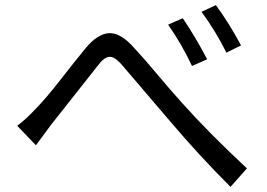

<svg xmlns="http://www.w3.org/2000/svg" viewBox="-20 -746 1040 748"><path d="M47 -256Q82 -282 119 -322Q161 -365 215 -434.5Q269 -504 315 -560Q359 -612 401 -616.5Q443 -621 492 -571Q538 -522 591 -458.5Q644 -395 692 -342Q795 -227 942 -90L878 -18Q755 -141 644 -272Q536 -399 456 -492Q426 -527 405 -524.5Q384 -522 360 -489Q273 -378 179 -260Q147 -216 120 -180ZM692 -675Q741 -603 787 -515L728 -489Q688 -574 635 -650ZM821 -726Q872 -657 919 -569L862 -541Q819 -627 765 -700Z"/></svg>

Font: Gothic Nguyen
Style: Regular
Weight: 400
Designer: MORI Takayuki
Version: Version 1.220;July 21, 2023;FontCreator 14.0.0.2814 64-bit